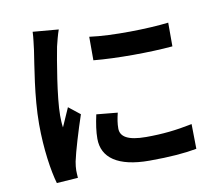

<svg xmlns="http://www.w3.org/2000/svg" viewBox="-87 -882 1174 1029"><g transform="rotate(-10 500.0 -367.5)"><path d="M448 -699V-571C574 -559 755 -560 878 -571V-700C770 -687 571 -682 448 -699ZM528 -272 413 -283C402 -232 396 -192 396 -153C396 -50 479 11 651 11C764 11 844 4 909 -8L907 -143C819 -125 745 -117 656 -117C554 -117 516 -144 516 -188C516 -215 520 -239 528 -272ZM294 -766 154 -778C153 -746 147 -708 144 -680C133 -603 102 -434 102 -284C102 -148 121 -26 141 43L257 35C256 21 255 5 255 -6C255 -16 257 -38 260 -53C271 -106 304 -215 332 -298L270 -347C256 -314 240 -279 225 -245C222 -265 221 -291 221 -310C221 -410 256 -610 269 -677C273 -695 286 -745 294 -766Z"/></g></svg>

Font: Source Han Sans JP
Style: Bold
Weight: 700
Designer: Ryoko NISHIZUKA 西塚涼子 (kana, bopomofo & ideographs); Paul D. Hunt (Latin, Greek & Cyrillic); Sandoll Communications 산돌커뮤니
Foundry: Adobe
Version: Version 2.002;hotconv 1.0.116;makeotfexe 2.5.65601